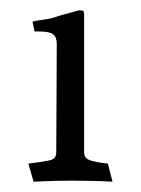

<svg xmlns="http://www.w3.org/2000/svg" viewBox="-20 -780 273 372"><path d="M90 -695Q90 -708 83 -713.5Q76 -719 56 -719H47L43 -738Q49 -740 65 -742Q81 -744 93 -749L133 -760Q140 -760 141.5 -758.5Q143 -757 143 -752V-485Q143 -474 153 -470Q163 -466 189 -463L198 -428Q180 -429 158 -429.5Q136 -430 119 -430Q105 -430 84.5 -429.5Q64 -429 45 -428L35 -463Q68 -467 78.5 -470Q89 -473 89 -485Z"/></svg>

Font: Lusitana
Style: Regular
Weight: 400
Designer: Ana Paula Megda
Foundry: Ana Paula Megda
Version: Version 1.000; ttfautohint (v1.1) -l 8 -r 50 -G 200 -x 14 -D